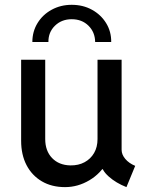

<svg xmlns="http://www.w3.org/2000/svg" viewBox="-20 -766 602 794"><path d="M249 7.8Q193.8 7.8 153.1 -16.1Q112.3 -40 89.8 -83Q67.4 -126 67.4 -184.1V-519H167V-190.9Q167 -142.1 195.3 -112.5Q223.6 -83 271 -82Q304.7 -81.5 329.8 -95.2Q355 -108.9 369.1 -133.3Q383.3 -157.7 383.3 -190.9V-519H482.9V-146.5Q482.9 -127 498 -108.9Q513.2 -90.8 539.1 -80.1L502.9 7.8Q459.5 -9.3 429.7 -35.9Q399.9 -62.5 399.4 -87.9L432.1 -66.4H375L424.3 -99.1Q397.5 -48.8 349.6 -20.5Q301.8 7.8 249 7.8ZM276.4 -746.1Q323.2 -746.1 360.1 -725.8Q397 -705.6 418.7 -670.7Q440.4 -635.7 439.9 -592.3H373.5Q373 -632.8 345.9 -659.7Q318.8 -686.5 276.4 -686.5Q234.9 -686.5 207.3 -659.7Q179.7 -632.8 180.2 -592.3H113.8Q113.8 -635.7 135.3 -670.7Q156.7 -705.6 193.8 -725.8Q231 -746.1 276.4 -746.1Z"/></svg>

Font: Reddit Mono Medium
Style: Regular
Weight: 500
Monospace: yes
Designer: Stephen Hutchings
Foundry: Reddit
Version: Version 1.014